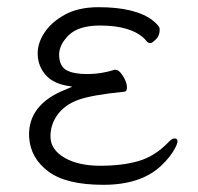

<svg xmlns="http://www.w3.org/2000/svg" viewBox="-20 -501 550 534"><path d="M299 -307H301Q311 -307 321.5 -290.5Q332 -274 333 -260.5Q334 -247 326 -246Q235 -237 197 -223Q159 -209 139 -180.5Q119 -152 120.5 -118Q122 -84 160 -62Q198 -40 259 -40Q320 -40 365 -53Q410 -66 447 -104Q458 -116 465 -116Q481 -116 467.5 -90Q454 -64 427 -39Q371 13 267.5 13Q164 13 114.5 -24Q65 -61 61 -119Q56 -211 165 -253L181 -260L164 -263Q127 -270 107 -292.5Q87 -315 85 -346.5Q83 -378 102.5 -408.5Q122 -439 160 -460Q198 -481 254 -481Q357 -481 405 -444Q423 -429 424 -422Q425 -403 414 -392Q403 -381 398.5 -381Q394 -381 390 -384L382 -393Q344 -430 258 -430Q198 -430 170.5 -402.5Q143 -375 144.5 -345.5Q146 -316 165.5 -305.5Q185 -295 223 -295Q261 -295 299 -307Z"/></svg>

Font: LXGW WenKai Lite Light
Style: Regular
Weight: 300
Designer: LXGW / Fontworks Inc.
Foundry: LXGW / Fontworks Inc.
Version: Version 1.511; March 25, 2025